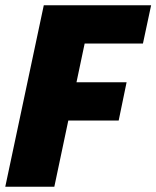

<svg xmlns="http://www.w3.org/2000/svg" viewBox="-20 -708 593 728"><path d="M0 0 146 -688H553L522 -543H301L270 -396H460L430 -251H239L186 0Z"/></svg>

Font: Saira Semi Condensed ExtraBold
Style: Italic
Weight: 800
Width: 4
Italic angle: -12°
Designer: Hector Gatti with collaboration of the Omnibus-Type team
Foundry: Omnibus-Type
Version: Version 1.001; ttfautohint (v1.8)